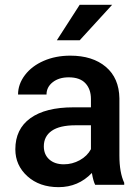

<svg xmlns="http://www.w3.org/2000/svg" viewBox="-20 -770 581 800"><path d="M376.5 0Q368.7 -15.1 362.8 -49.3Q306.2 9.8 224.1 9.8Q144.5 9.8 94.2 -35.6Q43.9 -81.1 43.9 -147.9Q43.9 -232.4 106.7 -277.6Q169.4 -322.8 286.1 -322.8H358.9V-357.4Q358.9 -398.4 335.9 -423.1Q313 -447.8 266.1 -447.8Q225.6 -447.8 199.7 -427.5Q173.8 -407.2 173.8 -376H55.2Q55.2 -419.4 84 -457.3Q112.8 -495.1 162.4 -516.6Q211.9 -538.1 272.9 -538.1Q365.7 -538.1 420.9 -491.5Q476.1 -444.8 477.5 -360.4V-122.1Q477.5 -50.8 497.6 -8.3V0ZM246.1 -85.4Q281.2 -85.4 312.3 -102.5Q343.3 -119.6 358.9 -148.4V-248H294.9Q229 -248 195.8 -225.1Q162.6 -202.1 162.6 -160.2Q162.6 -126 185.3 -105.7Q208 -85.4 246.1 -85.4ZM312 -750H447.3L312 -602.1H216.8Z"/></svg>

Font: TypoPRO Roboto
Style: Regular
Weight: 500
Designer: Google
Version: Version 2.136; 2016